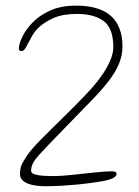

<svg xmlns="http://www.w3.org/2000/svg" viewBox="-20 -638 492 682"><path d="M143 23.5Q117 23.5 96.2 19.2Q75.5 15 63.2 5.5Q51 -4 51 -20Q51 -37.5 56.2 -50.8Q61.5 -64 75 -84Q89.5 -106 124.8 -141.8Q160 -177.5 204.5 -220.8Q249 -264 290 -307.5Q316.5 -335.5 337.2 -364Q358 -392.5 370.2 -419.8Q382.5 -447 382.5 -470Q382.5 -537.5 348.5 -563Q314.5 -588.5 253.5 -588.5Q203 -588.5 170.2 -574Q137.5 -559.5 116.5 -539.5Q102 -525.5 91.5 -506Q81 -486.5 73 -471.5Q65 -456.5 56.5 -456.5Q52 -456.5 49.5 -458.5Q47 -460.5 47 -465.5Q47 -481 58.8 -506.2Q70.5 -531.5 95 -557.2Q119.5 -583 158 -600.5Q196.5 -618 250.5 -618Q290.5 -618 321.2 -609.2Q352 -600.5 372.8 -582.5Q393.5 -564.5 404.2 -537.2Q415 -510 415 -473Q415 -440 401.8 -409.5Q388.5 -379 364.5 -348.2Q340.5 -317.5 307.5 -283.5Q288 -263.5 262.2 -237Q236.5 -210.5 209 -182.2Q181.5 -154 157.5 -129Q133.5 -104 117.5 -86.5Q104.5 -72 97.5 -58.8Q90.5 -45.5 90.5 -31.5Q90.5 -22.5 103.8 -18.5Q117 -14.5 135.5 -13.5Q154 -12.5 169.5 -12.5Q196 -12.5 235.8 -16.8Q275.5 -21 314.8 -25.2Q354 -29.5 377.5 -29.5Q384.5 -29.5 389.2 -27.5Q394 -25.5 394 -20.5Q394 -14.5 387.5 -9.2Q381 -4 365.8 0.5Q350.5 5 323.5 9Q296.5 13 255 17.5Q233.5 19.5 202.8 21.5Q172 23.5 143 23.5Z"/></svg>

Font: Gluten Thin
Style: Regular
Weight: 100
Designer: Tyler Finck
Foundry: Etcetera Type Company
Version: Version 1.300